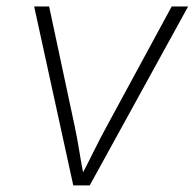

<svg xmlns="http://www.w3.org/2000/svg" viewBox="-20 -562 590 582"><path d="M202.1 0 83.5 -542.5H128.9L205.6 -183.1Q214.4 -142.1 220.9 -100.8Q227.5 -59.6 235.8 -19.5H221.2Q242.7 -59.6 262.9 -100.8Q283.2 -142.1 305.7 -183.1L500.5 -542.5H550.3L252 0Z"/></svg>

Font: Inter 16pt ExtraLight
Style: Italic
Weight: 250
Italic angle: -9.3988°
Version: Version 4.001;git-66647c0bb